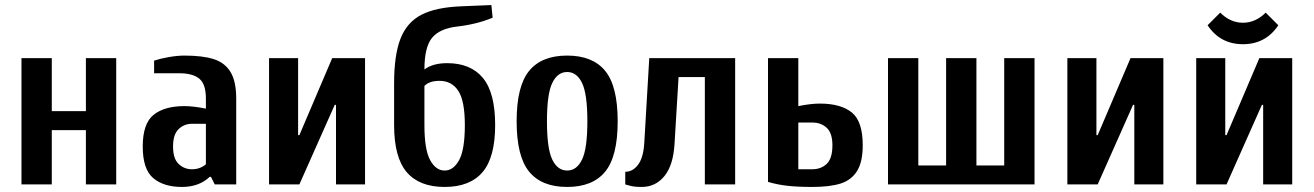

<svg xmlns="http://www.w3.org/2000/svg" viewBox="-20 -730 5200 760"><path d="M65 0V-500H185V-290H320V-500H440V0H320V-215H185V0Z M545 -150Q545 -241 588 -275.5Q631 -310 710 -310Q745 -310 795 -300V-340Q795 -397 769 -418.5Q743 -440 690 -440H590V-490Q614 -498 648 -504Q682 -510 710 -510Q782 -510 826 -496Q870 -482 892.5 -445Q915 -408 915 -340V0H830L815 -30H810Q768 10 700 10Q628 10 586.5 -25Q545 -60 545 -150ZM795 -80V-240H740Q709 -240 687 -219Q665 -198 665 -150Q665 -102 687 -81Q709 -60 740 -60Q758 -60 772.5 -66Q787 -72 795 -80Z M1045 0V-500H1160V-195H1165L1295 -500H1425V0H1310V-315H1305L1165 0Z M1540 -235V-400Q1540 -513 1565.5 -577.5Q1591 -642 1648 -671.5Q1705 -701 1805 -705L1925 -710L1930 -660Q1868 -634 1790 -625Q1720 -617 1690 -580Q1660 -543 1660 -455Q1693 -480 1750 -480Q1843 -480 1891.5 -421.5Q1940 -363 1940 -235Q1940 -107 1890 -48.5Q1840 10 1740 10Q1640 10 1590 -48.5Q1540 -107 1540 -235ZM1820 -235Q1820 -331 1794 -370.5Q1768 -410 1720 -410Q1680 -410 1660 -390V-235Q1660 -138 1682.5 -96.5Q1705 -55 1740 -55Q1775 -55 1797.5 -96.5Q1820 -138 1820 -235Z M2025 -250Q2025 -389 2074.5 -449.5Q2124 -510 2225 -510Q2326 -510 2375.5 -449.5Q2425 -389 2425 -250Q2425 -111 2375.5 -50.5Q2326 10 2225 10Q2124 10 2074.5 -50.5Q2025 -111 2025 -250ZM2305 -250Q2305 -358 2284 -401.5Q2263 -445 2225 -445Q2187 -445 2166 -401.5Q2145 -358 2145 -250Q2145 -142 2166 -98.5Q2187 -55 2225 -55Q2263 -55 2284 -98.5Q2305 -142 2305 -250Z M2455 0V-50Q2484 -50 2505 -77Q2526 -104 2530 -160L2550 -500H2890V0H2770V-425H2666L2650 -160Q2645 -76 2610 -33Q2575 10 2520 10Q2490 10 2473 5Q2456 0 2455 0Z M3020 -10V-500H3140V-310Q3190 -320 3225 -320Q3308 -320 3351.5 -285Q3395 -250 3395 -155Q3395 -89 3372.5 -53Q3350 -17 3307.5 -3.5Q3265 10 3195 10Q3138 10 3097.5 5.5Q3057 1 3020 -10ZM3195 -60Q3230 -60 3252.5 -81.5Q3275 -103 3275 -155Q3275 -203 3252.5 -224Q3230 -245 3195 -245H3140V-60Z M3495 0V-500H3615V-75H3725V-500H3845V-75H3955V-500H4075V0Z M4205 0V-500H4320V-195H4325L4455 -500H4585V0H4470V-315H4465L4325 0Z M4760 -630 4810 -680Q4850 -640 4900 -640Q4950 -640 4990 -680L5040 -630Q4990 -555 4900 -555Q4810 -555 4760 -630ZM4715 0V-500H4830V-195H4835L4965 -500H5095V0H4980V-315H4975L4835 0Z"/></svg>

Font: Cuprum
Style: Bold
Weight: 700
Designer: Jovanny Lemonad
Foundry: Jovanny Lemonad
Version: Version 2.000